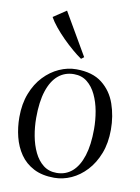

<svg xmlns="http://www.w3.org/2000/svg" viewBox="-89 -848 670 920"><g transform="rotate(10 246.0 -388.0)"><path d="M25 -246.5Q25 -311.5 44.8 -362.2Q64.5 -413 97.8 -448Q131 -483 171.8 -501.2Q212.5 -519.5 254.5 -519.5Q333.5 -519.5 380.2 -482.8Q427 -446 447.2 -387.5Q467.5 -329 467.5 -263Q467.5 -198 447.8 -147Q428 -96 395.2 -60.8Q362.5 -25.5 322 -7.2Q281.5 11 239.5 11Q180.5 11 139.2 -10.5Q98 -32 73 -68.5Q48 -105 36.5 -151Q25 -197 25 -246.5ZM246.5 -14Q290.5 -14 322 -41.2Q353.5 -68.5 370.5 -121.5Q387.5 -174.5 387.5 -252Q387.5 -295.5 379.8 -338.5Q372 -381.5 355.2 -416.8Q338.5 -452 312 -473.2Q285.5 -494.5 247.5 -494.5Q203.5 -494.5 171.5 -467.8Q139.5 -441 122.2 -388.2Q105 -335.5 105 -257.5Q105 -213 113 -169.8Q121 -126.5 138 -91.2Q155 -56 181.8 -35Q208.5 -14 246.5 -14ZM267 -573Q247 -586.5 222.8 -607.2Q198.5 -628 174.2 -652.2Q150 -676.5 130 -701Q110 -725.5 98.5 -746.5L161.5 -788.5L281 -583L268 -573Z"/></g></svg>

Font: Merriweather 144pt Light
Style: Regular
Weight: 300
Version: Version 2.100